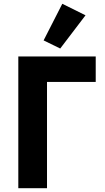

<svg xmlns="http://www.w3.org/2000/svg" viewBox="-20 -997 554 1017"><path d="M77 0ZM77 -698H487V-563H229V0H77ZM299 -740 211 -783 310 -977 433 -916Z"/></svg>

Font: Aneliza ExtraBold
Style: Regular
Weight: 800
Designer: Mike Abbink, Paul van der Laan, Pieter van Rosmalen
Foundry: Bold Monday
Version: Version 3.001;September 8, 2019;FontCreator 11.5.0.2425 64-b